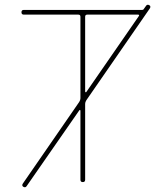

<svg xmlns="http://www.w3.org/2000/svg" viewBox="-20 -772 678 814"><path d="M341 -701V-384Q341 -382 343 -381Q345 -380 346 -382L568 -703Q573 -710 565 -710H350Q341 -710 341 -701ZM81 -710Q71 -710 71 -720Q71 -730 81 -730H583Q588 -730 589 -733L599 -747Q604 -755 613 -750Q621 -745 615 -736L346 -347Q341 -339 341 -332V-10Q341 0 331 0Q321 0 321 -10V-303Q321 -305 319 -305.5Q317 -306 316 -304L93 17Q88 25 79 20Q71 15 77 6L316 -340Q321 -348 321 -355V-701Q321 -710 312 -710Z"/></svg>

Font: Rounded Mplus 1c Thin
Style: Regular
Weight: 250
Version: Version 1.059.20150529